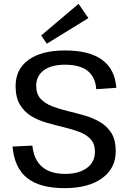

<svg xmlns="http://www.w3.org/2000/svg" viewBox="-20 -970 669 997"><path d="M316 7Q187 7 121 -45.5Q55 -98 45 -209L148 -214Q156 -140 199 -103.5Q242 -67 318 -67Q390 -67 431.5 -98Q473 -129 473 -182Q473 -223 451 -247Q429 -271 392 -285Q355 -299 311 -309.5Q267 -320 223 -332.5Q179 -345 142.5 -367Q106 -389 83.5 -426.5Q61 -464 61 -523Q61 -611 128.5 -659.5Q196 -708 318 -708Q443 -708 510 -659.5Q577 -611 584 -514L480 -507Q475 -571 434.5 -602.5Q394 -634 317 -634Q247 -634 207.5 -605Q168 -576 168 -524Q168 -482 190.5 -457.5Q213 -433 250 -418.5Q287 -404 331 -393.5Q375 -383 418.5 -370.5Q462 -358 499 -336.5Q536 -315 558.5 -279Q581 -243 581 -184Q581 -96 510 -44.5Q439 7 316 7ZM439 -876 223 -743 194 -786 388 -950Z"/></svg>

Font: Pathway Extreme 28pt Medium
Style: Regular
Weight: 500
Designer: Eduardo Rodriguez Tunni
Foundry: Eduardo Rodriguez Tunni
Version: Version 1.001;gftools[0.9.26]